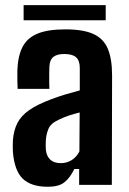

<svg xmlns="http://www.w3.org/2000/svg" viewBox="-20 -724 506 752"><path d="M167.5 7.5Q102 7.5 69.2 -24Q36.5 -55.5 30.5 -129Q30 -139 30 -152Q30 -165 30.5 -174Q33.5 -213.5 48.2 -242.2Q63 -271 94.8 -293Q126.5 -315 180 -335Q207.5 -345.5 234 -353.5Q260.5 -361.5 292.5 -370V-457.5Q292.5 -486.5 278.2 -499.5Q264 -512.5 231.5 -512.5Q204 -512.5 189.5 -501.5Q175 -490.5 173.5 -464Q173 -455.5 172.8 -436.5Q172.5 -417.5 172.8 -399.2Q173 -381 173.5 -376H49Q48.5 -386.5 48 -407.8Q47.5 -429 48 -449Q50 -504.5 68.2 -540Q86.5 -575.5 126.8 -592.2Q167 -609 236 -609Q306 -609 346 -590.8Q386 -572.5 402.5 -532.5Q419 -492.5 419 -429L418 0H290V-62H271Q254 -27 232 -9.8Q210 7.5 167.5 7.5ZM218 -85Q242 -85 261.2 -97.2Q280.5 -109.5 291 -131L292 -283.5Q272 -278.5 251.5 -272Q231 -265.5 211 -255.5Q179.5 -241.5 170.2 -220.2Q161 -199 159.5 -174Q159 -161.5 159 -155Q159 -148.5 159.5 -138.5Q162 -112.5 176.8 -98.8Q191.5 -85 218 -85ZM72.5 -704H394V-644.5H72.5Z"/></svg>

Font: Big Shoulders
Style: Bold
Weight: 700
Designer: Patric King
Foundry: XO Type Co
Version: Version 2.002